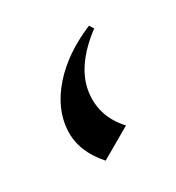

<svg xmlns="http://www.w3.org/2000/svg" viewBox="-47 -234 260 284"><g transform="rotate(-15 82.5 -92.5)"><path d="M111.3 -191.9 117.7 -186Q81.1 -139.2 85.4 -98.6Q89.8 -58.1 126 -35.2L83.5 7.3Q47.9 -16.1 40.8 -50.8Q33.7 -85.4 52.2 -123Q70.8 -160.6 111.3 -191.9Z"/></g></svg>

Font: Lateef ExtraLight
Style: Regular
Weight: 200
Designer: SIL International
Foundry: SIL International
Version: Version 4.200